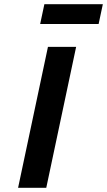

<svg xmlns="http://www.w3.org/2000/svg" viewBox="-20 -893 509 913"><path d="M208 -670 66 0H200L342 -670ZM171 -779H449L469 -873H191Z"/></svg>

Font: LT Wave Text Bold Italic
Style: Regular
Weight: 700
Designer: Daniel Lyons
Version: Version 2.5 (Glyphs App)